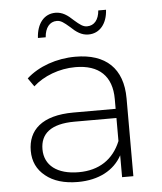

<svg xmlns="http://www.w3.org/2000/svg" viewBox="-52 -765 687 814"><g transform="rotate(-5 291.5 -357.5)"><path d="M110 -37C143 -10 189 4 247 4C336 4 402 -32 435 -93V0H483V-331C483 -459 411 -526 282 -526C202 -526 125 -499 73 -452L98 -416C142 -456 209 -482 278 -482C379 -482 433 -430 433 -333V-291H254C118 -291 59 -232 59 -145C59 -100 76 -64 110 -37ZM109 -147C109 -212 152 -252 255 -252H433V-154C402 -78 341 -37 254 -37C162 -37 109 -79 109 -147ZM164 -619C167 -659 186 -684 217 -684C234 -684 247 -674 270 -654C295 -630 317 -615 346 -615C394 -615 426 -654 429 -713H396C393 -674 374 -650 343 -650C326 -650 313 -660 290 -680C265 -704 243 -719 214 -719C165 -719 134 -679 131 -619Z"/></g></svg>

Font: Montserrat Light
Style: Regular
Weight: 300
Designer: Julieta Ulanovsky
Foundry: Julieta Ulanovsky
Version: Version 7.200